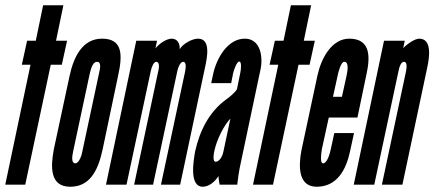

<svg xmlns="http://www.w3.org/2000/svg" viewBox="-21 -702 1652 730"><path d="M143 -682 115 -547H82L62 -456H95L-1 0H75L172 -456H214L234 -547H192L220 -682Z M428 -414C445 -491 447 -555 367 -555C293 -555 259 -487 243 -411L184 -136C171 -68 168 8 246 8C318 8 351 -49 369 -133ZM292 -126C291 -117 281 -81 265 -81C251 -81 252 -104 257 -126L320 -421C326 -448 334 -467 348 -467C364 -467 361 -446 355 -421Z M653 -431C655 -443 664 -467 675 -467C686 -467 687 -452 683 -431L591 0H664L759 -448C766 -481 782 -555 732 -555C710 -555 676 -537 662 -515C664 -535 654 -555 632 -555C613 -555 586 -538 570 -518L576 -547H497L382 0H460L552 -431C556 -450 564 -467 573 -467C583 -467 586 -454 581 -433L489 0H561Z M880 -363C874 -352 855 -335 839 -324C773 -276 738 -203 721 -127C715 -93 697 8 750 8C774 8 797 -12 810 -33C809 -27 813 -5 814 0H881C884 -24 886 -46 897 -95L968 -431C981 -482 971 -555 910 -555C844 -555 802 -480 789 -419L782 -386H858L865 -422C868 -436 879 -468 889 -468C898 -468 896 -439 892 -422ZM828 -124C824 -105 812 -87 799 -87C785 -87 793 -125 794 -128C803 -172 832 -228 855 -251Z M1085 -682 1057 -547H1024L1004 -456H1037L941 0H1017L1114 -456H1156L1176 -547H1134L1162 -682Z M1250 -196 1237 -136C1233 -117 1223 -81 1207 -81C1196 -81 1199 -114 1203 -136L1229 -255H1338L1372 -418C1386 -481 1391 -555 1307 -555C1240 -555 1200 -480 1186 -415L1125 -130C1113 -67 1114 8 1183 8C1260 8 1295 -56 1310 -127L1325 -196ZM1262 -411C1265 -427 1275 -467 1288 -467C1305 -467 1302 -438 1296 -411L1279 -334H1245Z M1494 -431C1498 -452 1505 -467 1515 -467C1525 -467 1527 -453 1523 -432L1431 0H1509L1604 -448C1611 -481 1623 -555 1573 -555C1556 -555 1526 -534 1512 -519L1518 -547H1439L1324 0H1402Z"/></svg>

Font: League Gothic Condensed Italic
Style: Regular
Weight: 400
Width: 3
Designer: Tyler Finck
Foundry: The League of Moveable Type
Version: Version 1.001;PS 001.001;hotconv 1.0.56;makeotf.lib2.0.21325